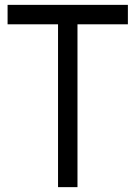

<svg xmlns="http://www.w3.org/2000/svg" viewBox="-20 -770 558 790"><path d="M506.2 -750V-670H298.8V0H218.8V-670H11.2V-750Z"/></svg>

Font: Now Alt
Style: Regular
Weight: 400
Designer: Alfredo Marco Pradil
Foundry: Alfredo Marco Pradil
Version: Version 1.002;PS 001.002;hotconv 1.0.88;makeotf.lib2.5.64775